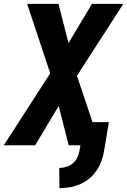

<svg xmlns="http://www.w3.org/2000/svg" viewBox="-26 -755 661 998"><path d="M283 223 282 118Q300 118 318.5 112.5Q337 107 352 94.5Q367 82 375.5 64.5Q384 47 387 29L392 0H331L279 -204L157 0H-6L235 -374L115 -735H278L330 -531L452 -735H615L374 -361L455 -120H540L515 29Q511 55 501.5 81.5Q492 108 476 131.5Q460 155 437.5 173.5Q415 192 389 203Q363 214 336 218.5Q309 223 283 223Z"/></svg>

Font: Iosevka Aile Heavy Oblique
Style: Regular
Weight: 900
Italic angle: -9°
Designer: Belleve Invis
Foundry: Belleve Invis
Version: Version 31.1.0; ttfautohint (v1.8.4)